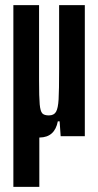

<svg xmlns="http://www.w3.org/2000/svg" viewBox="-20 -530 382 747"><path d="M310 -510V0H216L212 -58H205Q193 4 135 5H133V197H32V-510H132V-219Q132 -151 134.5 -124Q137 -97 144.5 -89Q152 -81 170 -81Q190 -81 198 -95Q206 -109 208 -143.5Q210 -178 210 -262V-510Z"/></svg>

Font: Saira Ultra Condensed
Style: Bold
Weight: 700
Width: 1
Designer: Hector Gatti with collaboration of the Omnibus-Type team
Foundry: Omnibus-Type
Version: Version 1.001; ttfautohint (v1.8)